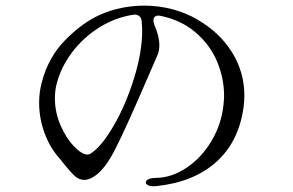

<svg xmlns="http://www.w3.org/2000/svg" viewBox="-20 -677 1040 682"><path d="M498 -29Q498 -36 507.5 -40.5Q517 -45 534 -45Q591 -46 644 -82Q697 -118 732 -177.5Q767 -237 774 -306Q776 -326 776 -336Q776 -399 751 -458.5Q726 -518 674.5 -562Q623 -606 549 -621Q537 -623 531 -618.5Q525 -614 525 -604Q525 -598 528 -590Q546 -548 546 -517Q546 -494 538 -478L488 -363Q427 -222 390.5 -149.5Q354 -77 317 -52Q297 -38 280 -38Q261 -38 246 -51.5Q231 -65 207 -95Q202 -102 190 -116Q157 -153 138 -205Q119 -257 119 -312Q119 -349 128 -383Q151 -473 211.5 -534.5Q272 -596 334 -624Q408 -657 493 -657Q544 -657 593 -644Q642 -631 682 -607Q760 -562 804 -491.5Q848 -421 848 -338Q848 -316 845 -295Q828 -173 748 -101.5Q668 -30 536 -16Q518 -14 508 -18Q498 -22 498 -29ZM485 -568Q485 -580 483 -604Q481 -615 474 -620.5Q467 -626 455 -625Q389 -615 332 -579Q275 -543 236 -491Q197 -439 182 -382Q175 -357 175 -328Q175 -278 195 -232Q215 -186 243 -157Q271 -128 291 -128Q297 -128 301 -131Q340 -155 383.5 -230Q427 -305 456 -398.5Q485 -492 485 -568Z"/></svg>

Font: Hina Mincho
Style: Regular
Weight: 400
Designer: satsuyako
Foundry: satsuyako
Version: Version 1.100